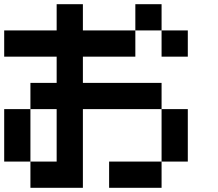

<svg xmlns="http://www.w3.org/2000/svg" viewBox="-20 -895 1040 915"><path d="M0 -125V-375H125V-125ZM0 -625V-750H250V-875H375V-750H625V-625H375V-500H750V-375H375V0H125V-125H250V-375H125V-500H250V-625ZM500 0V-125H750V0ZM750 -125V-375H875V-125ZM750 -625V-750H875V-625ZM750 -875V-750H625V-875Z"/></svg>

Font: GalmuriMono7 Regular
Style: Regular
Weight: 400
Designer: Lee Minseo (quiple)
Version: Version 2.399;hotconv 1.1.1;makeotfexe 2.6.0 DEVELOPMENT